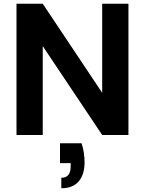

<svg xmlns="http://www.w3.org/2000/svg" viewBox="-20 -720 772 1024"><path d="M68 0V-700H208L525 -225V-700H665V0H525L208 -474V0ZM307 284V228Q333 228 345 212.5Q357 197 357 165V150H300V44H415Q424 71 427.5 97Q431 123 431 146Q431 210 400 247Q369 284 307 284Z"/></svg>

Font: DM Sans 17pt ExtraBold
Style: Regular
Weight: 800
Version: Version 4.004;gftools[0.9.30]